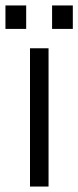

<svg xmlns="http://www.w3.org/2000/svg" viewBox="-27 -684 287 704"><path d="M83 -507H151V0H83ZM-7 -664H69V-578H-7ZM164 -664H240V-578H164Z"/></svg>

Font: D-DIN
Style: Regular
Weight: 400
Designer: Charles Nix
Foundry: Datto Inc.
Version: Version 1.00